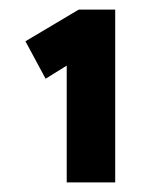

<svg xmlns="http://www.w3.org/2000/svg" viewBox="-20 -810 328 400"><path d="M119 -430V-716L133 -682L75 -646L33 -724L144 -790H220V-430H170Q161 -430 148.5 -430Q136 -430 119 -430Z"/></svg>

Font: Lexend Zetta SemiBold
Style: Regular
Weight: 600
Designer: Bonnie Shaver-Troup, Thomas Jockin
Foundry: Lexend
Version: Version 1.007